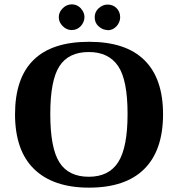

<svg xmlns="http://www.w3.org/2000/svg" viewBox="-20 -851 817 882"><path d="M211 -328V-327Q211 -171 253 -105Q295 -39 388 -39Q480 -39 523 -106Q566 -173 566 -328Q566 -483 523 -547Q479 -612 388 -612Q295 -612 253 -547Q211 -482 211 -328ZM49 -327V-325Q49 -659 389 -659Q558 -659 643 -575Q729 -491 729 -326Q729 -160 642 -74Q556 11 389 11Q224 11 136 -75Q49 -160 49 -327ZM474 -712V-713Q452 -713 433 -730Q415 -746 415 -772Q415 -796 433 -813Q452 -830 474 -830Q499 -830 515 -814Q532 -797 532 -772Q532 -749 515 -730Q498 -712 474 -712ZM310 -713H309Q286 -713 268 -731Q250 -749 250 -772Q250 -795 268 -813Q286 -831 310 -831Q334 -831 351 -813Q368 -794 368 -773Q368 -750 351 -731Q334 -713 310 -713Z"/></svg>

Font: Libra Serif Modern
Style: Bold
Weight: 700
Designer: Stefan Peev, Context Ltd
Foundry: Ascender Corporation
Version: Version 1.000